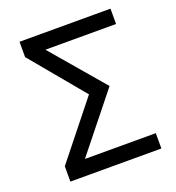

<svg xmlns="http://www.w3.org/2000/svg" viewBox="-132 -836 865 942"><g transform="rotate(-20 300.0 -365.0)"><path d="M75 0V-80L307 -371L75 -650V-730H550V-650H181L416 -375L180 -80H550V0Z"/></g></svg>

Font: JetBrains Mono
Style: Regular
Weight: 400
Monospace: yes
Designer: Philipp Nurullin, Konstantin Bulenkov
Foundry: JetBrains
Version: Version 2.305